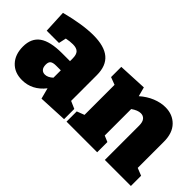

<svg xmlns="http://www.w3.org/2000/svg" viewBox="-50 -934 1329 1329"><g transform="rotate(45 614.5 -270.0)"><path d="M517 -124 572 -100V0L361 10L340 -70Q273 15 174 15Q101 15 58 -31Q15 -77 15 -154Q15 -236 69.5 -274.5Q124 -313 239 -313H317V-339Q317 -377 301 -393.5Q285 -410 249 -410Q220 -410 186 -403L174 -348H54L46 -515Q200 -555 305 -555Q412 -555 464.5 -511Q517 -467 517 -376ZM259 -124Q288 -124 317 -151V-223H272Q241 -223 228 -213Q215 -203 215 -178Q215 -151 227 -137.5Q239 -124 259 -124Z M1171 -122 1226 -100V0H971V-336Q971 -371 957 -388Q943 -405 919 -405Q889 -405 851 -378V-119L896 -100V0H596V-100L651 -121V-415L596 -436V-536L807 -546L825 -478Q868 -516 916 -535.5Q964 -555 1010 -555Q1081 -555 1126 -509Q1171 -463 1171 -378Z"/></g></svg>

Font: Bitter Pro Black
Style: Regular
Weight: 900
Designer: Sol Matas, and Bitter project Authors
Foundry: Sol Matas
Version: Version 1.010